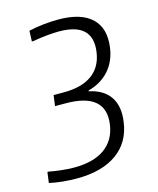

<svg xmlns="http://www.w3.org/2000/svg" viewBox="-114 -830 758 920"><g transform="rotate(-15 265.5 -370.5)"><path d="M153 9Q120 9 84 5.5Q48 2 17 -5L24 -58H30Q54 -53 89.5 -49Q125 -45 154 -45Q250 -45 305.5 -84.5Q361 -124 372 -199Q394 -353 193 -353H141L148 -406H199Q288 -406 339 -443Q390 -480 400 -551Q421 -694 251 -694Q228 -694 194.5 -691Q161 -688 121 -681H114L116 -734Q152 -742 190 -746Q228 -750 263 -750Q375 -750 428 -700Q481 -650 468 -556Q459 -490 419.5 -445.5Q380 -401 316 -384L315 -380Q387 -365 418.5 -317.5Q450 -270 439 -195Q426 -97 352 -44Q278 9 153 9Z"/></g></svg>

Font: Plata Sans Light
Style: Italic
Weight: 300
Italic angle: -8°
Designer: Pablo Impallari, Andres Torresi, & Cristiano Sobral
Foundry: Pablo Impallari, Andres Torresi, & Cristiano Sobral
Version: Version 1.00;December 28, 2019;FontCreator 12.0.0.2547 64-bi